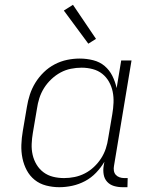

<svg xmlns="http://www.w3.org/2000/svg" viewBox="-20 -772 640 800"><path d="M227 8Q199 8 172 1Q145 -6 124.5 -22.5Q104 -39 91.5 -62.5Q79 -86 73.5 -113Q68 -140 69 -168.5Q70 -197 75 -226L92 -326Q96 -352 104.5 -378Q113 -404 127.5 -427.5Q142 -451 162.5 -471Q183 -491 208 -504Q233 -517 259.5 -522.5Q286 -528 312 -528Q341 -528 368.5 -521Q396 -514 416 -497Q436 -480 448 -456Q460 -432 466 -405L485 -520H528L455 -81Q453 -71 454.5 -61Q456 -51 462 -44Q468 -37 477.5 -33.5Q487 -30 498 -30H512L511 8H491Q472 8 455 3Q438 -2 426.5 -14.5Q415 -27 412 -45Q409 -63 412 -81L415 -98Q401 -74 380.5 -52.5Q360 -31 334.5 -17.5Q309 -4 281.5 2Q254 8 227 8ZM247 -30Q269 -30 291 -34.5Q313 -39 333.5 -49.5Q354 -60 371.5 -76.5Q389 -93 401.5 -112.5Q414 -132 421 -153.5Q428 -175 431 -197L448 -297Q452 -320 453 -344Q454 -368 449.5 -390Q445 -412 434 -431.5Q423 -451 406 -464.5Q389 -478 366.5 -484Q344 -490 320 -490Q298 -490 275.5 -485.5Q253 -481 232.5 -470Q212 -459 194 -442Q176 -425 163.5 -405Q151 -385 144 -363Q137 -341 134 -319L117 -219Q113 -196 112 -172.5Q111 -149 116 -127Q121 -105 132.5 -86Q144 -67 161.5 -54Q179 -41 201 -35.5Q223 -30 247 -30ZM348 -590 246 -728 284 -752 380 -610Z"/></svg>

Font: Iosevka Etoile Extralight
Style: Italic
Weight: 200
Italic angle: -9°
Designer: Belleve Invis
Foundry: Belleve Invis
Version: Version 22.1.2; ttfautohint (v1.8.4)